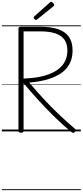

<svg xmlns="http://www.w3.org/2000/svg" viewBox="-20 -1416 891 2069"><path d="M207 14Q192 14 185.5 9Q179 4 179 -7V-1109Q179 -1119 186.5 -1123.5Q194 -1128 208 -1128H410Q528 -1128 606 -1101.5Q684 -1075 723 -1019Q762 -963 762 -873Q762 -809 743 -759Q724 -709 690 -672.5Q656 -636 610.5 -610Q565 -584 513 -567Q461 -550 405.5 -540.5Q350 -531 295 -526Q368 -440 448 -353Q528 -266 614 -184Q700 -102 788 -28Q797 -22 797 -13Q797 -4 786 7Q777 16 768 15.5Q759 15 750 7Q658 -68 568.5 -155.5Q479 -243 395 -335.5Q311 -428 234 -519V-7Q234 4 228 9Q222 14 207 14ZM234 -569Q280 -571 327.5 -576Q375 -581 421.5 -591Q468 -601 510 -617Q552 -633 588 -656Q624 -679 650 -710Q676 -741 691 -781.5Q706 -822 706 -873Q706 -944 673.5 -989.5Q641 -1035 576 -1056.5Q511 -1078 412 -1078H234ZM369 -1201Q361 -1201 352 -1210Q343 -1219 343 -1226Q343 -1228 344 -1231.5Q345 -1235 349 -1239L515 -1387Q519 -1391 522 -1393.5Q525 -1396 530 -1396Q537 -1396 544.5 -1390.5Q552 -1385 557.5 -1377.5Q563 -1370 563 -1363Q563 -1358 561.5 -1355Q560 -1352 555 -1348L382 -1208Q378 -1205 375 -1203Q372 -1201 369 -1201ZM0 623H851V633H0ZM0 -20H851V0H0ZM0 -505H851V-500H0ZM0 -1143H851V-1133H0Z"/></svg>

Font: Playwrite CL Guides
Style: Regular
Weight: 400
Designer: Veronika Burian, José Scaglione
Foundry: TypeTogether
Version: Version 1.003